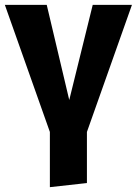

<svg xmlns="http://www.w3.org/2000/svg" viewBox="-26 -551 565 793"><path d="M519 -531 333 -6V205L180 222V-6L-6 -531H167L260 -138L357 -531Z"/></svg>

Font: Fira Sans
Style: Bold
Weight: 700
Designer: bBox Type GmbH & Carrois Corporate GbR & Edenspiekermann AG
Foundry: bBox Type GmbH & Carrois Corporate GbR & Edenspiekermann AG
Version: Version 4.301;PS 004.301;hotconv 1.0.88;makeotf.lib2.5.64775